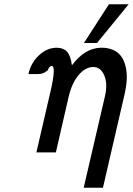

<svg xmlns="http://www.w3.org/2000/svg" viewBox="-20 -712 621 897"><path d="M372 -511 489 -692H581L433 -511ZM115 -366 113 -368Q126 -421 163.5 -455Q201 -489 245 -489Q276 -489 293 -470.5Q310 -452 316 -407Q376 -487 450 -489Q472 -490 493 -484Q544 -471 562.5 -416.5Q581 -362 565 -287Q565 -284 563 -276L461 165H371L470 -261Q484 -321 467 -360Q450 -399 416 -399Q379 -399 347 -361Q315 -323 300 -257L241 0H150L216 -285Q243 -402 222 -404Q210 -404 203 -383Q200 -382 194.5 -377.5Q189 -373 180 -369.5Q171 -366 155 -366Z"/></svg>

Font: Coval
Style: Book Italic
Weight: 350
Foundry: Context Ltd
Version: Version 001.000